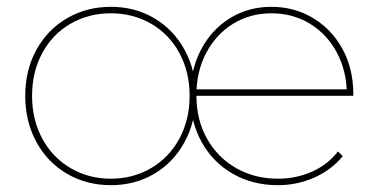

<svg xmlns="http://www.w3.org/2000/svg" viewBox="-20 -540 1110 563"><path d="M54 -259Q54 -334 86.5 -393.5Q119 -453 176.5 -486.5Q234 -520 305 -520Q376 -520 432.5 -486.5Q489 -453 521.5 -393.5Q554 -334 554 -259Q554 -184 521.5 -124Q489 -64 432.5 -30.5Q376 3 305 3Q234 3 176.5 -30.5Q119 -64 86.5 -124Q54 -184 54 -259ZM536 -259Q536 -329 506 -384.5Q476 -440 423 -470.5Q370 -501 305 -501Q240 -501 187 -470.5Q134 -440 104 -384.5Q74 -329 74 -259Q74 -189 104 -133.5Q134 -78 187 -47Q240 -16 305 -16Q370 -16 423 -47Q476 -78 506 -133.5Q536 -189 536 -259ZM538 -259Q538 -334 569 -393.5Q600 -453 654 -486.5Q708 -520 776 -520Q843 -520 898 -487Q953 -454 984.5 -396Q1016 -338 1016 -264Q1016 -262 1016 -259H548V-278H1005L997 -263Q997 -330 968.5 -384.5Q940 -439 889.5 -470Q839 -501 776 -501Q713 -501 663 -470Q613 -439 584.5 -384.5Q556 -330 556 -263V-259Q556 -189 587 -133.5Q618 -78 672.5 -47Q727 -16 795 -16Q848 -16 894.5 -36.5Q941 -57 971 -96L985 -82Q951 -41 901 -19Q851 3 795 3Q721 3 662.5 -30.5Q604 -64 571 -124Q538 -184 538 -259Z"/></svg>

Font: iiserrat Thin
Style: Regular
Weight: 100
Designer: Akira Ohta
Foundry: Akira Ohta
Version: Version 1.200;Glyphs 3.3.1 (3343)